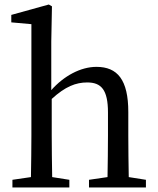

<svg xmlns="http://www.w3.org/2000/svg" viewBox="-20 -830 700 850"><path d="M550 -46C549 -101 548 -177 548 -230V-334C548 -477 500 -534 407 -534C336 -534 262 -493 207 -431V-646L210 -802L196 -810L30 -764V-731L119 -723V-230C119 -179 118 -102 117 -46L35 -34V0H287V-34L211 -46C210 -102 209 -179 209 -230V-392C269 -447 316 -465 366 -465C428 -465 458 -433 458 -332V-230C458 -177 457 -101 456 -46L374 -34V0H626V-34Z"/></svg>

Font: Source Han Serif JP Medium
Style: Regular
Weight: 500
Designer: Ryoko NISHIZUKA 西塚涼子 (kana & ideographs); Frank Grießhammer (Latin, Greek & Cyrillic); Wenlong ZHANG 张文龙 (bopomofo); San
Foundry: Adobe Systems Incorporated
Version: Version 1.001;PS 1.001;hotconv 16.6.54;makeotf.lib2.5.65590